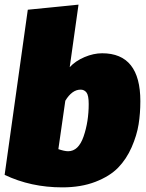

<svg xmlns="http://www.w3.org/2000/svg" viewBox="-25 -787 629 829"><path d="M416 -557Q581 -557 581 -350Q581 -298 573.5 -250.5Q566 -203 543.5 -151.5Q521 -100 485 -63Q449 -26 387 -2Q325 22 244 22Q108 22 -5 -32L95 -745L314 -767L276 -497Q301 -524 340 -540.5Q379 -557 416 -557ZM323 -400Q286 -400 257 -352L227 -143Q254 -134 269 -134Q314 -134 336 -198Q358 -262 358 -338Q358 -375 348.5 -387.5Q339 -400 323 -400Z"/></svg>

Font: Fira Sans Ultra
Style: Italic
Weight: 950
Italic angle: -8°
Designer: Carrois Corporate & Edenspiekermann AG
Foundry: Carrois Corporate GbR & Edenspiekermann AG
Version: Version 4.203;PS 004.203;hotconv 1.0.88;makeotf.lib2.5.64775